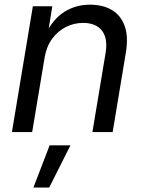

<svg xmlns="http://www.w3.org/2000/svg" viewBox="-20 -573 631 833"><path d="M173.8 -324.2 119.6 0H31.7L122.6 -545.9H207L185.5 -413.6L172.9 -416.5Q209.5 -490.7 259.3 -521.7Q309.1 -552.7 370.1 -552.7Q426.8 -552.7 465.8 -529.3Q504.9 -505.9 521.2 -459.5Q537.6 -413.1 525.9 -343.8L468.8 0H380.9L438 -342.3Q448.7 -406.2 422.4 -439.9Q396 -473.6 340.8 -473.6Q300.8 -473.6 265.6 -455.8Q230.5 -438 206.1 -404.5Q181.6 -371.1 173.8 -324.2ZM125 240.7 195.3 57.6H285.6L193.4 240.7Z"/></svg>

Font: Inter Variable
Style: Italic
Weight: 400
Italic angle: -9.39999°
Designer: Rasmus Andersson
Foundry: rsms
Version: Version 4.001;git-9221beed3